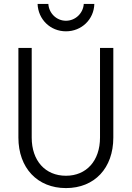

<svg xmlns="http://www.w3.org/2000/svg" viewBox="-20 -945 672 981"><path d="M317 16C463 16 559 -86 559 -242V-700H491V-242C491 -124 422 -47 317 -47C211 -47 142 -124 142 -242V-700H74V-242C74 -87 171 16 317 16ZM317 -785C397 -785 460 -846 462 -925H408C405 -877 365 -839 317 -839C269 -839 230 -877 227 -925H172C175 -846 237 -785 317 -785Z"/></svg>

Font: Uncut Sans Book
Style: Regular
Weight: 350
Designer: Kasper Nordkvist
Foundry: UNCUT.wtf
Version: Version 1.304;Glyphs 3.2 (3246)